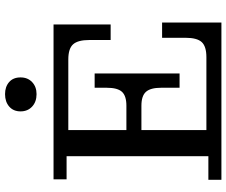

<svg xmlns="http://www.w3.org/2000/svg" viewBox="-90 -830 919 780"><g transform="rotate(-90 370.0 -439.5)"><path d="M30 0V-53H126V-629H32V-682H232V0ZM232 0V-61H669V0ZM404 -245Q404 -288 387.5 -306.5Q371 -325 331 -325H462V-170H404ZM232 -325V-386H462V-325ZM528 -61Q572 -61 589.5 -80Q607 -99 607 -146V-241H669V-61ZM331 -386Q371 -386 387.5 -404Q404 -422 404 -466V-515H462V-386ZM232 -622V-682H661V-622ZM598 -536Q598 -583 580.5 -602.5Q563 -622 519 -622H661V-450H598ZM378 -751Q347 -751 327.5 -769Q308 -787 308 -816Q308 -845 327.5 -862Q347 -879 378 -879Q408 -879 427 -862.5Q446 -846 446 -816Q446 -787 427 -769Q408 -751 378 -751Z"/></g></svg>

Font: Montagu Slab 24pt
Style: Regular
Weight: 400
Designer: Florian Karsten
Foundry: Florian Karsten
Version: Version 1.000